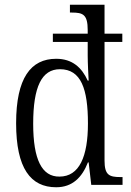

<svg xmlns="http://www.w3.org/2000/svg" viewBox="-20 -780 552 810"><path d="M217 10C285 10 326 -31 351 -95H354L365 0H497V-33H488C440 -33 421 -42 421 -103V-603H496V-638H421V-760H275V-727H283C330 -727 350 -719 350 -653V-638H203V-603H350V-546C350 -515 353 -457 354 -440H350C325 -495 285 -532 217 -532C110 -532 48 -451 48 -260C48 -70 109 10 217 10ZM231 -35C157 -34 120 -106 120 -258C120 -414 156 -488 233 -488C322 -488 351 -405 351 -259C351 -120 315 -35 231 -35Z"/></svg>

Font: Noto Serif Armenian Condensed Light
Style: Regular
Weight: 300
Width: 3
Designer: Monotype Design Team
Foundry: Monotype Imaging Inc.
Version: Version 2.008